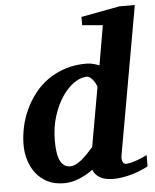

<svg xmlns="http://www.w3.org/2000/svg" viewBox="-53 -782 676 839"><g transform="rotate(-5 285.0 -362.5)"><path d="M376 -394Q376.5 -396 373 -403.8Q369.6 -411.6 363.8 -420.4Q357.9 -429.2 349.9 -436Q341.8 -442.9 333 -442.9Q306.6 -442.9 278.1 -423.3Q249.5 -403.8 225.3 -368.4Q201.2 -333 185.5 -283.7Q169.9 -234.4 169.9 -174.8Q169.9 -114.3 184.6 -86.7Q199.2 -59.1 227.1 -59.1Q239.7 -59.1 252.7 -65.4Q265.6 -71.8 278.6 -82.5Q291.5 -93.3 304.4 -106.7Q317.4 -120.1 330.1 -134.8ZM455.1 -89.8Q452.6 -77.6 453.9 -69.6Q455.1 -61.5 457.8 -56.9Q460.4 -52.2 464.4 -50.5Q468.3 -48.8 471.2 -48.8Q481.4 -48.8 494.1 -52Q506.8 -55.2 519.8 -59.8Q532.7 -64.5 544.2 -69.6Q555.7 -74.7 564 -79.1V-29.8Q551.3 -22.5 533.2 -14.9Q515.1 -7.3 494.6 -1.2Q474.1 4.9 452.9 8.5Q431.6 12.2 412.1 12.2Q374 12.2 352.1 -0.5Q330.1 -13.2 321.8 -36.1Q308.6 -25.9 293.2 -17.1Q277.8 -8.3 261.5 -1.7Q245.1 4.9 228.5 8.5Q211.9 12.2 195.8 12.2Q152.3 12.2 121.3 -3.9Q90.3 -20 70.6 -46.1Q50.8 -72.3 41.5 -104.5Q32.2 -136.7 32.2 -168.9Q32.2 -207 40.5 -246.6Q48.8 -286.1 65.7 -322.8Q82.5 -359.4 107.7 -391.8Q132.8 -424.3 166.5 -448.2Q200.2 -472.2 242.4 -486.1Q284.7 -500 335 -500Q353.5 -500 368.4 -495.6Q383.3 -491.2 393.1 -487.8L422.9 -661.1L333 -668.9V-705.1L502 -736.8H569.8Z"/></g></svg>

Font: Charis SIL Am
Style: Bold Italic
Weight: 700
Italic angle: -11°
Foundry: SIL International
Version: Version 5.000